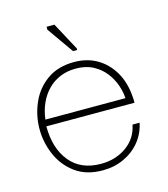

<svg xmlns="http://www.w3.org/2000/svg" viewBox="-90 -628 620 709"><g transform="rotate(-15 219.5 -273.0)"><path d="M217 10Q154 10 112 -21Q70 -52 49.5 -101Q29 -150 30 -202Q31 -253 52 -299.5Q73 -346 114.5 -375Q156 -404 217 -404Q266 -404 304 -382Q342 -360 365.5 -320Q389 -280 393 -226Q394 -220 394 -213.5Q394 -207 394 -201H57Q57 -117 98.5 -66Q140 -15 217 -15Q273 -15 314.5 -44.5Q356 -74 366 -125H393Q385 -85 360 -54.5Q335 -24 298 -7Q261 10 217 10ZM60 -226H366Q365 -249 356 -275.5Q347 -302 329 -325.5Q311 -349 283 -364Q255 -379 217 -379Q183 -379 156 -367.5Q129 -356 109 -335.5Q89 -315 76.5 -287Q64 -259 60 -226ZM224 -444 153 -545V-556H183L240 -450V-444Z"/></g></svg>

Font: Darker Grotesque Light Light
Style: Regular
Weight: 300
Version: Version 1.000;gftools[0.9.28]